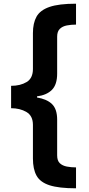

<svg xmlns="http://www.w3.org/2000/svg" viewBox="-20 -852 482 1038"><path d="M40 -388Q90 -388 124 -408.5Q158 -429 158 -479V-673Q158 -727 177.5 -762Q197 -797 247.5 -814.5Q298 -832 391 -832V-719Q365 -719 341.5 -714.5Q318 -710 303.5 -696Q289 -682 289 -654V-454Q289 -395 261 -366.5Q233 -338 180 -331V-325Q234 -316 261.5 -289Q289 -262 289 -205V-12Q289 17 303.5 30.5Q318 44 341.5 48.5Q365 53 391 53V166Q298 166 247.5 149.5Q197 133 177.5 97.5Q158 62 158 5V-177Q158 -226 123 -246.5Q88 -267 40 -267Z"/></svg>

Font: Noto Sans Oriya
Style: Bold
Weight: 700
Designer: Amélie Bonet and Sol Matas
Foundry: Google LLC
Version: Version 2.006; ttfautohint (v1.8.4.7-5d5b)